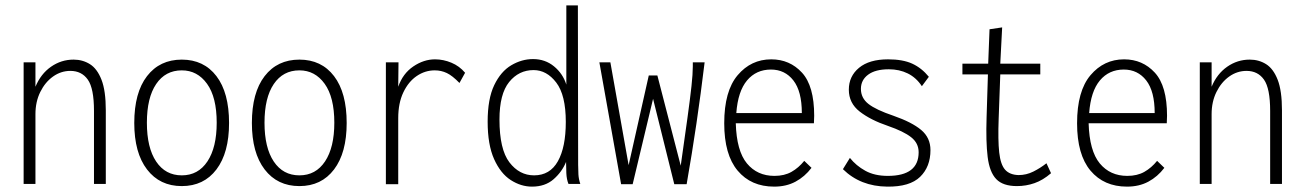

<svg xmlns="http://www.w3.org/2000/svg" viewBox="-20 -685 4858 715"><path d="M68 0V-453H112V-362Q132 -410 170 -436.5Q208 -463 254 -463Q288 -463 315 -446Q342 -429 358 -388Q374 -347 374 -274V0H330V-272Q330 -356 307 -388.5Q284 -421 242 -421Q207 -421 177.5 -400Q148 -379 130 -342.5Q112 -306 112 -260V0Z M657 8Q575 8 527.5 -54Q480 -116 480 -227Q480 -340 527.5 -401.5Q575 -463 657 -463Q739 -463 786 -401.5Q833 -340 833 -227Q833 -116 786 -54Q739 8 657 8ZM657 -32Q718 -32 752.5 -84Q787 -136 787 -228Q787 -323 751 -373Q715 -423 657 -423Q596 -423 561.5 -372Q527 -321 527 -228Q527 -135 561.5 -83.5Q596 -32 657 -32Z M1095 8Q1013 8 965.5 -54Q918 -116 918 -227Q918 -340 965.5 -401.5Q1013 -463 1095 -463Q1177 -463 1224 -401.5Q1271 -340 1271 -227Q1271 -116 1224 -54Q1177 8 1095 8ZM1095 -32Q1156 -32 1190.5 -84Q1225 -136 1225 -228Q1225 -323 1189 -373Q1153 -423 1095 -423Q1034 -423 999.5 -372Q965 -321 965 -228Q965 -135 999.5 -83.5Q1034 -32 1095 -32Z M1417 1V-453H1464L1463 -362Q1480 -411 1519 -437.5Q1558 -464 1600 -464Q1631 -464 1661 -451.5Q1691 -439 1712 -414L1691 -376Q1665 -403 1644 -413Q1623 -423 1599 -423Q1563 -423 1532 -402Q1501 -381 1482 -341Q1463 -301 1463 -245V1Z M1961 10Q1920 10 1882 -14.5Q1844 -39 1820 -92.5Q1796 -146 1796 -232Q1796 -317 1820.5 -368Q1845 -419 1884 -442Q1923 -465 1965 -465Q2010 -465 2043 -438Q2076 -411 2089 -370V-665H2132L2133 -71Q2133 -53 2134 -35.5Q2135 -18 2141 0H2097Q2090 -17 2089 -40.5Q2088 -64 2088 -82Q2073 -45 2041.5 -17.5Q2010 10 1961 10ZM1969 -32Q2028 -32 2057.5 -84.5Q2087 -137 2087 -231Q2087 -331 2051.5 -377.5Q2016 -424 1967 -424Q1912 -424 1876 -379.5Q1840 -335 1840 -240Q1840 -129 1877 -80.5Q1914 -32 1969 -32Z M2293 1 2212 -453H2253L2321 -70L2396 -404H2428L2515 -68Q2530 -173 2540 -245.5Q2550 -318 2555 -364Q2560 -410 2560 -438V-453H2604Q2590 -337 2573.5 -225Q2557 -113 2537 1H2491L2412 -317L2336 1Z M2863 10Q2777 10 2727 -49.5Q2677 -109 2677 -226Q2677 -346 2727 -405Q2777 -464 2852 -464Q2921 -464 2966.5 -414.5Q3012 -365 3012 -254Q3012 -246 3011.5 -240Q3011 -234 3011 -226H2720Q2723 -123 2761.5 -76.5Q2800 -30 2864 -30Q2901 -30 2927.5 -45Q2954 -60 2975 -86L3002 -60Q2977 -27 2942.5 -8.5Q2908 10 2863 10ZM2722 -264H2966Q2966 -345 2934.5 -385.5Q2903 -426 2851 -426Q2796 -426 2762 -385.5Q2728 -345 2722 -264Z M3284 10Q3184 9 3119 -55L3145 -97Q3168 -68 3202.5 -49Q3237 -30 3286 -30Q3401 -30 3401 -118Q3401 -152 3373 -174Q3345 -196 3287 -216Q3222 -238 3181.5 -269.5Q3141 -301 3141 -351Q3141 -401 3179 -432.5Q3217 -464 3287 -464Q3342 -464 3377 -448Q3412 -432 3439 -399L3413 -364Q3392 -396 3360.5 -411.5Q3329 -427 3290 -427Q3240 -427 3213 -407Q3186 -387 3186 -354Q3186 -320 3214 -298Q3242 -276 3307 -254Q3376 -230 3410.5 -201Q3445 -172 3445 -126Q3445 -64 3406.5 -26.5Q3368 11 3284 10Z M3767 8Q3715 8 3690 -18Q3665 -44 3658 -100.5Q3651 -157 3654 -248L3659 -408H3564V-448H3660L3665 -576L3712 -583L3705 -448H3854V-408H3705L3699 -243Q3696 -163 3701 -117.5Q3706 -72 3723 -53Q3740 -34 3773 -33Q3802 -33 3828 -46Q3854 -59 3877 -77L3894 -40Q3864 -14 3832.5 -3Q3801 8 3767 8Z M4177 10Q4091 10 4041 -49.5Q3991 -109 3991 -226Q3991 -346 4041 -405Q4091 -464 4166 -464Q4235 -464 4280.5 -414.5Q4326 -365 4326 -254Q4326 -246 4325.5 -240Q4325 -234 4325 -226H4034Q4037 -123 4075.5 -76.5Q4114 -30 4178 -30Q4215 -30 4241.5 -45Q4268 -60 4289 -86L4316 -60Q4291 -27 4256.5 -8.5Q4222 10 4177 10ZM4036 -264H4280Q4280 -345 4248.5 -385.5Q4217 -426 4165 -426Q4110 -426 4076 -385.5Q4042 -345 4036 -264Z M4448 0V-453H4492V-362Q4512 -410 4550 -436.5Q4588 -463 4634 -463Q4668 -463 4695 -446Q4722 -429 4738 -388Q4754 -347 4754 -274V0H4710V-272Q4710 -356 4687 -388.5Q4664 -421 4622 -421Q4587 -421 4557.5 -400Q4528 -379 4510 -342.5Q4492 -306 4492 -260V0Z"/></svg>

Font: Inconsolata SemiCondensed Light
Style: Regular
Weight: 300
Width: 4
Monospace: yes
Designer: Raph Levien, Cyreal, Brenton Simpson
Foundry: Raph Levien, Cyreal, Google
Version: Version 3.100; ttfautohint (v1.8.4.7-5d5b)